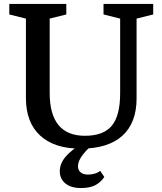

<svg xmlns="http://www.w3.org/2000/svg" viewBox="-20 -740 820 970"><path d="M587 -269V-646L503 -667V-720H754V-667L670 -646V-243Q670 -119 598 -54Q526 11 387 11Q254 11 182.5 -55.5Q111 -122 111 -244V-646L27 -667V-720H315V-667L231 -646V-271Q231 -54 409 -54Q503 -54 545 -105Q587 -156 587 -269ZM389 210Q338 210 310 186.5Q282 163 282 125Q282 50 396 -14H457Q438 -2 419 17.5Q400 37 387 58.5Q374 80 374 100Q374 120 387.5 131Q401 142 424 142Q441 142 457.5 137.5Q474 133 486 123L507 154Q490 180 462.5 195Q435 210 389 210Z"/></svg>

Font: Domine SemiBold
Style: Regular
Weight: 600
Designer: Pablo Impallari, Rodrigo Fuenzalida, Brenda Gallo
Foundry: Pablo Impallari, Rodrigo Fuenzalida, Brenda Gallo
Version: Version 2.000